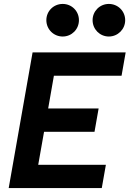

<svg xmlns="http://www.w3.org/2000/svg" viewBox="-20 -961 662 981"><path d="M24.4 0H500L521 -119.1H175.3L205.1 -287.6H462.9L483.9 -406.7H226.1L255.4 -574.2H601.1L622.1 -693.4H146.5L125.5 -574.2ZM300.3 -774.4C346.7 -774.4 383.3 -811.5 383.3 -857.9C383.3 -904.3 346.7 -940.9 300.3 -940.9C253.9 -940.9 216.8 -904.3 216.8 -857.9C216.8 -811.5 253.9 -774.4 300.3 -774.4ZM536.1 -774.4C582 -774.4 619.6 -811.5 619.6 -857.9C619.6 -904.3 582.5 -940.9 536.1 -940.9C490.2 -940.9 453.1 -904.3 453.1 -857.9C453.1 -811.5 490.2 -774.4 536.1 -774.4Z"/></svg>

Font: Cascadia Code
Style: Bold Italic
Weight: 700
Italic angle: -10°
Monospace: yes
Designer: Aaron Bell
Foundry: Saja Typeworks
Version: Version 2404.023